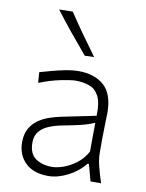

<svg xmlns="http://www.w3.org/2000/svg" viewBox="-89 -863 710 936"><g transform="rotate(10 265.5 -395.0)"><path d="M214.8 9.8Q141.6 9.8 101.6 -29.3Q61.5 -68.4 61.5 -130.4Q61.5 -170.9 76.9 -198.2Q92.3 -225.6 116.7 -242.7Q141.1 -259.8 169.4 -269.5Q197.8 -279.3 223.6 -284.7L397 -320.3Q399.4 -385.3 382.3 -417.5Q365.2 -449.7 335 -460.4Q304.7 -471.2 267.6 -471.2Q245.6 -471.2 195.6 -461.2Q145.5 -451.2 88.4 -428.7L84.5 -481Q107.9 -487.8 140.9 -496.8Q173.8 -505.9 209 -512.7Q244.1 -519.5 273.9 -519.5Q353 -519.5 399.7 -477.8Q446.3 -436 446.3 -343.3Q446.3 -320.8 444.8 -286.1Q443.4 -251.5 443.4 -216.8V-146Q443.4 -114.3 452.6 -78.1Q461.9 -42 475.6 0H423.3L400.9 -82.5H394Q361.3 -41 311.3 -15.6Q261.2 9.8 214.8 9.8ZM225.6 -37.1Q250.5 -37.1 282.7 -48.6Q314.9 -60.1 345.5 -83.5Q376 -106.9 395.5 -142.6L396.5 -285.6Q387.2 -281.2 371.8 -275.6Q356.4 -270 326.7 -262.7Q296.9 -255.4 243.2 -245.1Q208 -238.8 178 -226.8Q147.9 -214.8 129.6 -193.6Q111.3 -172.4 111.3 -137.7Q111.3 -83 143.6 -60.1Q175.8 -37.1 225.6 -37.1ZM289.1 -598.6Q247.1 -648.4 206.3 -698.2Q165.5 -748 127 -798.8L194.3 -800.3Q227.5 -750 262.9 -700.2Q298.3 -650.4 335.4 -600.1Z"/></g></svg>

Font: Pinar-DS3-FD Light
Style: Regular
Weight: 300
Designer: Amin Abedi
Version: Version 3.000